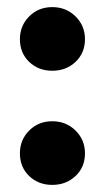

<svg xmlns="http://www.w3.org/2000/svg" viewBox="-20 -508 295 540"><path d="M127 -309Q88 -309 62 -334Q36 -359 36 -398Q36 -435.5 62 -461.8Q88 -488 127 -488Q166 -488 192.5 -461.8Q219 -435.5 219 -398Q219 -359 192.5 -334Q166 -309 127 -309ZM127 12Q88 12 62 -13Q36 -38 36 -77Q36 -114.5 62 -140.8Q88 -167 127 -167Q166 -167 192.5 -140.8Q219 -114.5 219 -77Q219 -38 192.5 -13Q166 12 127 12Z"/></svg>

Font: Overpass Black
Style: Regular
Weight: 900
Designer: Delve Withrington, Dave Bailey, Thomas Jockin
Foundry: Delve Fonts LLC
Version: Version 4.000; ttfautohint (v1.8.3)